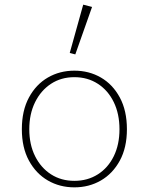

<svg xmlns="http://www.w3.org/2000/svg" viewBox="-20 -794 640 826"><path d="M300 12Q237 12 186 -17.5Q135 -47 104.5 -103Q74 -159 74 -238Q74 -318 104.5 -374.5Q135 -431 186 -460.5Q237 -490 300 -490Q363 -490 414 -460.5Q465 -431 495.5 -374.5Q526 -318 526 -238Q526 -159 495.5 -103Q465 -47 414 -17.5Q363 12 300 12ZM300 -16Q357 -16 401 -44Q445 -72 469.5 -122Q494 -172 494 -238Q494 -304 469.5 -354.5Q445 -405 401 -433.5Q357 -462 300 -462Q243 -462 199.5 -433.5Q156 -405 131 -354.5Q106 -304 106 -238Q106 -172 131 -122Q156 -72 199.5 -44Q243 -16 300 -16ZM304 -560 280 -566 338 -774 376 -764Z"/></svg>

Font: Source Code Pro ExtraLight
Style: Regular
Weight: 200
Monospace: yes
Designer: Paul D. Hunt, Teo Tuominen
Foundry: Adobe
Version: Version 1.026;hotconv 1.1.0;makeotfexe 2.6.0